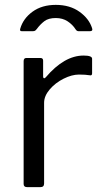

<svg xmlns="http://www.w3.org/2000/svg" viewBox="-20 -768 423 788"><path d="M91 0Q77 0 77 -13V-517Q77 -530 88 -530H146Q157 -530 157 -519V-454Q157 -448 160.5 -447Q164 -446 168 -451Q244 -540 323 -540Q358 -540 358 -527V-467Q358 -457 349 -459Q331 -462 304 -462Q275 -462 241 -445Q207 -428 184 -401Q161 -374 161 -346V-15Q161 0 146 0ZM302 -640Q295 -640 290 -648Q278 -667 257.5 -680.5Q237 -694 209 -694Q179 -694 162 -681Q145 -668 131 -649Q127 -644 124 -642Q121 -640 115 -640H69Q60 -640 63 -650Q75 -692 113.5 -720Q152 -748 209 -748Q267 -748 306.5 -719.5Q346 -691 358 -652Q359 -650 359 -647Q359 -640 349 -640Z"/></svg>

Font: Libre Franklin
Style: Regular
Weight: 400
Designer: Pablo Impallari, Rodrigo Fuenzalida
Foundry: Impallari Type
Version: Version 1.001; ttfautohint (v1.4.1)